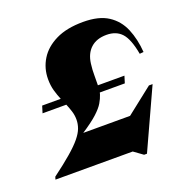

<svg xmlns="http://www.w3.org/2000/svg" viewBox="-136 -852 971 1010"><g transform="rotate(-20 350.0 -347.0)"><path d="M545 -390 533 -351H393Q391.5 -345.5 390 -340Q383.5 -319.5 370.2 -297Q357 -274.5 326.5 -246.5Q296 -218.5 238.5 -181H500.5L648.5 -297.5H669L516 36.5H500L449.5 0H17L21.5 -15Q85.5 -62.5 126.2 -97.8Q167 -133 189.2 -160.2Q211.5 -187.5 220.2 -211.2Q229 -235 229 -259Q229 -283.5 222 -306Q215 -328.5 205.5 -351H72.5L84.5 -390H188.5Q177.5 -416 169.2 -445.2Q161 -474.5 161 -509.5Q161 -570 191.8 -620Q222.5 -670 283.8 -700Q345 -730 437 -730Q524.5 -730 576 -696.5Q627.5 -663 652 -604.8Q676.5 -546.5 682 -472.5L660 -470.5Q644.5 -556.5 614 -590.2Q583.5 -624 529 -624Q473.5 -624 440.8 -594.2Q408 -564.5 401 -510Q396.5 -475 397 -445Q397.5 -415 396.5 -390Z"/></g></svg>

Font: Newsreader Display ExtraBold
Style: Italic
Weight: 800
Italic angle: -17°
Designer: Hugues Gentile
Foundry: Production Type
Version: Version 1.001